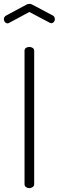

<svg xmlns="http://www.w3.org/2000/svg" viewBox="-47 -974 304 994"><path d="M105 0Q95 0 87.5 -5.5Q80 -11 80 -21V-711Q80 -721 87.5 -726Q95 -731 105 -731Q114 -731 122 -726Q130 -721 130 -711V-21Q130 -11 122 -5.5Q114 0 105 0ZM-7 -853Q-15 -853 -21 -859.5Q-27 -866 -27 -876Q-27 -881 -24 -885.5Q-21 -890 -16 -893L88 -949Q96 -954 105 -954Q114 -954 122 -949L226 -894Q232 -891 234.5 -885.5Q237 -880 237 -874Q237 -866 231.5 -860Q226 -854 218 -854Q216 -854 213.5 -855Q211 -856 209 -857L105 -912L1 -856Q-1 -855 -3 -854Q-5 -853 -7 -853Z"/></svg>

Font: Dosis Light
Style: Regular
Weight: 300
Designer: EdgarTolentino, PabloImpallari, IginoMarini
Foundry: EdgarTolentino, PabloImpallari, IginoMarini
Version: Version 3.001; ttfautohint (v1.8.2)